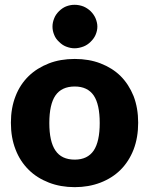

<svg xmlns="http://www.w3.org/2000/svg" viewBox="-20 -772 621 800"><path d="M291.5 -526.4Q351.1 -526.4 398.9 -507.8Q448.2 -488.8 482.4 -455.1Q516.6 -420.9 536.6 -371.6Q555.7 -321.8 555.7 -260.7Q555.7 -198.7 536.6 -148.9Q517.1 -99.1 482.4 -64.5Q448.2 -30.3 398.9 -11.2Q349.6 7.8 291.5 7.8Q232.4 7.8 183.6 -11.2Q133.3 -30.8 99.6 -64.5Q63.5 -100.1 44.9 -148.9Q25.4 -198.2 25.4 -260.7Q25.4 -322.3 44.9 -371.6Q63.5 -419.9 99.6 -455.1Q133.8 -488.3 183.6 -507.8Q231.4 -526.4 291.5 -526.4ZM291.5 -106.9Q344.7 -106.9 370.6 -145Q395.5 -182.6 395.5 -259.3Q395.5 -336.9 370.6 -374Q344.7 -411.6 291.5 -411.6Q236.8 -411.6 210.9 -374Q185.5 -336.9 185.5 -259.3Q185.5 -182.1 210.9 -145Q236.3 -106.9 291.5 -106.9ZM385.7 -661.1Q385.7 -644 377.9 -626Q371.1 -610.8 357.4 -597.7Q344.2 -584.5 327.6 -578.1Q308.1 -570.8 290.5 -570.8Q273.4 -570.8 254.9 -578.1Q239.7 -584 226.1 -597.7Q211.9 -610.8 206.1 -626Q198.7 -643.1 198.7 -661.1Q198.7 -678.7 206.1 -696.3Q211.9 -711.4 226.1 -725.6Q239.7 -738.8 254.9 -745.1Q272.5 -752 290.5 -752Q309.6 -752 327.6 -745.1Q343.8 -738.3 357.4 -725.6Q371.1 -711.9 377.9 -696.3Q385.7 -677.7 385.7 -661.1Z"/></svg>

Font: Lato-ExtraBold
Style: Regular
Weight: 500
Designer: Lukasz Dziedzic with Adam Twardoch and Botio Nikoltchev
Foundry: tyPoland Lukasz Dziedzic
Version: ""